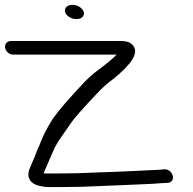

<svg xmlns="http://www.w3.org/2000/svg" viewBox="-59 -783 780 777"><path d="M413 -562C396.5 -545.1 370.7 -523.4 336.8 -498.5C319.4 -485.6 302.2 -470.6 284.4 -452.7C220 -384.4 177.1 -334.8 154.6 -302.3C127.8 -259.5 114.6 -230.8 108.7 -215.4C103.2 -201 97.8 -188.3 92.5 -177.3L92.3 -176.9L79.9 -145.1C73.5 -128.7 67.1 -117.2 60.9 -100.6C50.9 -76.8 54.9 -51 81 -37.7C86.2 -35 91.9 -33 98.1 -31.4C112.2 -27.9 125.2 -26 137.2 -26H184.9C211.8 -26 238.9 -26.3 267.3 -27L344.3 -30C367.7 -30.7 392 -31.7 416.4 -33C473.5 -36.2 548.1 -37.3 598.1 -42C604.9 -42.3 612 -42.7 620 -43C636 -43.7 643.4 -57.8 640.3 -71C637.4 -83.4 625.4 -98 607.9 -98H607.3L586.3 -96C523.1 -93.1 419.2 -87.5 331.1 -85L255.5 -82C228.2 -81.3 201 -81 175 -81H129.5C126.4 -81 116.9 -80.9 117.8 -82.9C132.9 -115.9 147.2 -152.9 163.8 -188.1C183.3 -224.5 197.8 -239.4 225.6 -281.4C240.3 -303.8 280.4 -349.4 344.8 -416.4C360.3 -432.4 379.5 -449 402.5 -465.9C471.9 -523 507.6 -570.6 476.5 -602.4C464.9 -614.1 448.5 -617 430.4 -617H-15.3C-30.3 -617 -40.7 -604.5 -38.2 -589.5C-35.7 -574.5 -21.1 -562 -6.1 -562ZM273.8 -713.4C285.3 -723.7 282.9 -741.1 265 -753.7C246.2 -766.9 222.3 -765.9 210.5 -755.4C199.1 -745.1 201.4 -727.6 219.8 -715.2C238.5 -702.5 262 -702.9 273.8 -713.4Z"/></svg>

Font: MewTooHand
Style: BdWideLta
Weight: 400
Designer: Mew Too, Robert Jablonski
Version: Version 0.77